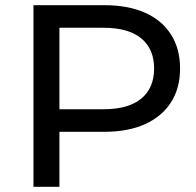

<svg xmlns="http://www.w3.org/2000/svg" viewBox="-20 -720 754 740"><path d="M109 0V-700H382Q474 -700 539 -671Q604 -642 639 -587Q674 -532 674 -456Q674 -380 639 -325.5Q604 -271 539 -241.5Q474 -212 382 -212H164L209 -259V0ZM209 -249 164 -299H379Q475 -299 524.5 -340Q574 -381 574 -456Q574 -531 524.5 -572Q475 -613 379 -613H164L209 -663Z"/></svg>

Font: MOST Montserrat Medium
Style: Regular
Weight: 500
Designer: Julieta Ulanovsky
Foundry: Julieta Ulanovsky
Version: Version 8.000;March 11, 2024;FontCreator 15.0.0.2926 64-bit